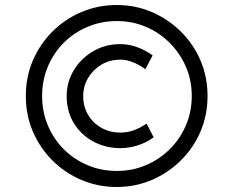

<svg xmlns="http://www.w3.org/2000/svg" viewBox="-20 -733 931 766"><path d="M446 13Q371 13 305 -15Q239 -43 189 -93Q139 -143 111 -208.5Q83 -274 83 -350Q83 -426 111 -491.5Q139 -557 189 -607Q239 -657 305 -685Q371 -713 446 -713Q520 -713 585.5 -685Q651 -657 701.5 -607Q752 -557 780 -491.5Q808 -426 808 -350Q808 -274 780 -208.5Q752 -143 701.5 -93Q651 -43 585.5 -15Q520 13 446 13ZM460 -142Q402 -142 353 -168Q304 -194 275 -241Q246 -288 246 -350Q246 -406 274.5 -453Q303 -500 351.5 -528.5Q400 -557 460 -557Q494 -557 527 -545Q560 -533 589 -512L560 -457Q548 -466 532.5 -474.5Q517 -483 498.5 -489Q480 -495 460 -495Q418 -495 384.5 -475Q351 -455 331.5 -422Q312 -389 312 -350Q312 -307 332 -274Q352 -241 385.5 -222.5Q419 -204 460 -204Q489 -204 514.5 -213.5Q540 -223 565 -240L593 -185Q562 -163 528 -152.5Q494 -142 460 -142ZM446 -51Q508 -51 562 -74Q616 -97 657 -137.5Q698 -178 721.5 -232.5Q745 -287 745 -350Q745 -413 721.5 -467Q698 -521 657 -562Q616 -603 562 -626Q508 -649 446 -649Q384 -649 329.5 -626Q275 -603 234.5 -562.5Q194 -522 171 -467.5Q148 -413 148 -350Q148 -287 171 -232.5Q194 -178 234.5 -137.5Q275 -97 329.5 -74Q384 -51 446 -51Z"/></svg>

Font: Lexend Giga Light
Style: Regular
Weight: 300
Version: Version 1.007